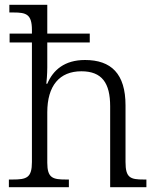

<svg xmlns="http://www.w3.org/2000/svg" viewBox="-20 -780 657 800"><path d="M17 0H267V-32H255C200 -32 177 -38 177 -102V-312C177 -423 228 -483 319 -483C405 -483 439 -434 439 -337V0H590V-32H579C523 -32 503 -39 503 -105V-341C503 -473 443 -530 334 -530C249 -530 201 -488 177 -431H173C174 -437 177 -472 177 -499V-603H354V-640H177V-760H19V-728H36C89 -728 113 -721 113 -655V-640H20V-603H113V-105C113 -39 91 -32 32 -32H17Z"/></svg>

Font: Noto Serif Telugu Light
Style: Regular
Weight: 300
Designer: Jelle Bosma - Monotype Design Team
Foundry: Monotype Imaging Inc.
Version: Version 2.005